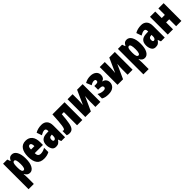

<svg xmlns="http://www.w3.org/2000/svg" viewBox="434 -2274 4226 4226"><g transform="rotate(-45 2546.5 -161.5)"><path d="M316 -273Q316 -130 265 -130Q210 -130 210 -256V-288Q210 -363 223 -395.5Q236 -428 266 -428Q316 -428 316 -273ZM210 -482H202L176 -553H46V240H210V35Q210 20 208.5 -6.5Q207 -33 205 -71H210Q251 10 326 10Q397 10 439.5 -66Q482 -142 482 -275Q482 -409 439.5 -486Q397 -563 322 -563Q286 -563 261.5 -548Q237 -533 210 -482Z M542 -274Q542 -136 595.5 -63Q649 10 767 10Q863 10 932 -30V-163Q861 -120 791 -120Q703 -120 703 -225H959V-310Q959 -432 904.5 -497Q850 -562 752 -562Q649 -562 595.5 -487.5Q542 -413 542 -274ZM808 -339H702Q702 -393 717.5 -415Q733 -437 756 -437Q808 -437 808 -339Z M1259 -198Q1259 -163 1244 -141.5Q1229 -120 1207 -120Q1172 -120 1172 -176Q1172 -240 1231 -245L1259 -247ZM1051 -513 1093 -392Q1164 -434 1209 -434Q1259 -434 1259 -366V-352L1189 -349Q1008 -342 1008 -169Q1008 -102 1037 -46Q1066 10 1136 10Q1187 10 1217.5 -10.5Q1248 -31 1275 -73H1278L1305 0H1423V-363Q1423 -464 1375 -513.5Q1327 -563 1247 -563Q1134 -563 1051 -513Z M1960 -553H1582Q1571 -329 1556.5 -230Q1542 -131 1512 -131Q1492 -131 1480 -140V-5Q1513 10 1557 10Q1618 10 1651.5 -28.5Q1685 -67 1702 -158.5Q1719 -250 1731 -410H1796V0H1960Z M2053 -553V0H2226L2376 -331Q2373 -290 2370 -251Q2367 -212 2367 -173V0H2523V-553H2350L2201 -221Q2205 -275 2207.5 -312.5Q2210 -350 2210 -392V-553Z M2595 -518 2647 -395Q2701 -431 2746 -431Q2796 -431 2796 -395Q2796 -364 2778.5 -353.5Q2761 -343 2717 -343H2676V-225H2727Q2777 -225 2795 -211Q2813 -197 2813 -172Q2813 -126 2742 -126Q2670 -126 2601 -169V-29Q2642 -6 2682 2Q2722 10 2772 10Q2873 10 2926 -37Q2979 -84 2979 -157Q2979 -207 2950.5 -243Q2922 -279 2873 -287V-292Q2954 -317 2954 -413Q2954 -481 2902.5 -522Q2851 -563 2766 -563Q2724 -563 2684 -554Q2644 -545 2595 -518Z M3055 -553V0H3228L3378 -331Q3375 -290 3372 -251Q3369 -212 3369 -173V0H3525V-553H3352L3203 -221Q3207 -275 3209.5 -312.5Q3212 -350 3212 -392V-553Z M3891 -273Q3891 -130 3840 -130Q3785 -130 3785 -256V-288Q3785 -363 3798 -395.5Q3811 -428 3841 -428Q3891 -428 3891 -273ZM3785 -482H3777L3751 -553H3621V240H3785V35Q3785 20 3783.5 -6.5Q3782 -33 3780 -71H3785Q3826 10 3901 10Q3972 10 4014.5 -66Q4057 -142 4057 -275Q4057 -409 4014.5 -486Q3972 -563 3897 -563Q3861 -563 3836.5 -548Q3812 -533 3785 -482Z M4362 -198Q4362 -163 4347 -141.5Q4332 -120 4310 -120Q4275 -120 4275 -176Q4275 -240 4334 -245L4362 -247ZM4154 -513 4196 -392Q4267 -434 4312 -434Q4362 -434 4362 -366V-352L4292 -349Q4111 -342 4111 -169Q4111 -102 4140 -46Q4169 10 4239 10Q4290 10 4320.5 -10.5Q4351 -31 4378 -73H4381L4408 0H4526V-363Q4526 -464 4478 -513.5Q4430 -563 4350 -563Q4237 -563 4154 -513Z M4619 -553V0H4783V-215H4880V0H5044V-553H4880V-351H4783V-553Z"/></g></svg>

Font: Noto Sans Display Condensed Black
Style: Regular
Weight: 900
Width: 3
Designer: Monotype Design team
Foundry: Monotype Imaging Inc.
Version: 1.000